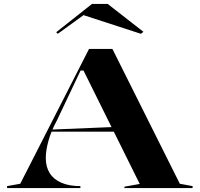

<svg xmlns="http://www.w3.org/2000/svg" viewBox="-20 -957 1016 977"><path d="M16 0V-10L83 -22L433 -708H552L895 -22L960 -10V0H613V-7L691 -21L405 -598H390L270 -345Q241 -292 227 -242Q213 -192 213 -153Q213 -108 233 -76Q253 -44 292.5 -27Q332 -10 389 -10V0ZM226 -287V-297L565 -311V-287ZM274 -785 266 -793 448 -937H528L710 -795L697 -785L405 -880Z"/></svg>

Font: Kalnia SemiExpanded Medium
Style: Regular
Weight: 500
Width: 6
Designer: Frida Medrano
Foundry: Frida Medrano
Version: Version 1.105